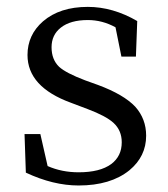

<svg xmlns="http://www.w3.org/2000/svg" viewBox="-20 -536 499 569"><path d="M212.9 13.7Q137.7 13.7 56.6 -24.4L52.7 -138.7H99.6L121.1 -43.9Q163.1 -25.4 212.9 -25.4Q276.4 -25.4 309.6 -49.8Q340.8 -73.2 340.8 -114.3Q340.8 -149.4 316.4 -171.9Q293.9 -192.4 239.3 -212.9L190.4 -231.4Q61.5 -278.3 61.5 -373Q61.5 -432.6 107.4 -472.7Q157.2 -515.6 240.2 -515.6Q314.5 -515.6 386.7 -473.6L382.8 -368.2H339.8L322.3 -455.1Q283.2 -476.6 240.2 -476.6Q188.5 -476.6 160.2 -454.1Q132.8 -432.6 132.8 -396Q132.8 -359.4 155.3 -337.9Q175.8 -319.3 232.4 -297.9L270.5 -284.2Q346.7 -255.9 380.9 -219.7Q413.1 -183.6 413.1 -133.8Q413.1 -72.3 363.3 -31.2Q307.6 13.7 212.9 13.7Z"/></svg>

Font: Bpmf GenRyu Min R
Style: R
Weight: 400
Foundry: But Ko
Version: Version 1.320